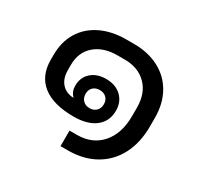

<svg xmlns="http://www.w3.org/2000/svg" viewBox="-124 -656 884 855"><g transform="rotate(30 317.5 -228.0)"><path d="M280 -29H317Q397 -29 443 -82Q489 -135 489 -224V-268Q489 -341 447 -383.5Q405 -426 335 -426H297Q226 -426 182.5 -388.5Q139 -351 139 -285V-259Q139 -216 161 -191Q183 -166 222 -164V-165Q202 -185 202 -215Q202 -258 231 -284Q260 -310 307 -310Q356 -310 385.5 -282Q415 -254 415 -209Q415 -154 375 -123Q335 -92 264 -92Q160 -92 105 -135Q50 -178 50 -260V-285Q50 -353 80.5 -403Q111 -453 167 -480Q223 -507 296 -507H336Q409 -507 464.5 -478Q520 -449 550.5 -395Q581 -341 581 -268V-224Q581 -141 549 -79Q517 -17 457.5 17Q398 51 317 51H280ZM354 -207Q354 -228 341 -240.5Q328 -253 307 -253Q286 -253 273 -240.5Q260 -228 260 -207Q260 -186 273 -173Q286 -160 307 -160Q328 -160 341 -173Q354 -186 354 -207Z"/></g></svg>

Font: Bai Jamjuree Medium
Style: Regular
Weight: 500
Version: Version 1.000; ttfautohint (v1.6)